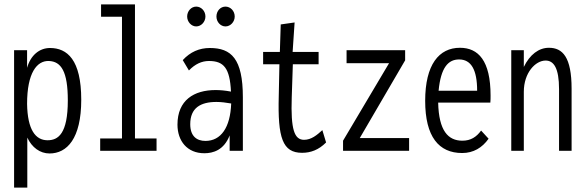

<svg xmlns="http://www.w3.org/2000/svg" viewBox="-20 -685 2665 872"><path d="M44 167H104V-60C125 -15 162 12 205 12C284 12 349 -55 349 -232C349 -414 285 -467 207 -467C159 -467 119 -434 103 -377V-457H44ZM196 -48C141 -48 105 -96 103 -213C103 -355 148 -410 202 -408C258 -406 288 -360 288 -229C288 -77 244 -48 196 -48Z M435 0H691V-56H593V-665H439V-609H534V-56H435Z M871 -565C894 -565 913 -586 913 -610C913 -635 894 -655 871 -655C848 -655 830 -634 830 -610C830 -586 849 -565 871 -565ZM1004 -565C1027 -565 1046 -586 1046 -610C1046 -635 1027 -655 1004 -655C981 -655 963 -635 963 -610C963 -585 982 -565 1004 -565ZM908 11C948 11 997 -3 1023 -70V0H1083V-243C1083 -419 1030 -467 933 -467C885 -467 844 -449 810 -412L838 -365C866 -394 896 -408 929 -408C996 -408 1024 -376 1029 -269C1003 -274 980 -276 959 -276C861 -276 786 -230 786 -119C786 -45 830 11 908 11ZM844 -121C844 -195 891 -222 963 -222C984 -222 1007 -219 1030 -215C1026 -105 983 -45 913 -45C874 -45 844 -66 844 -121Z M1352 9C1391 9 1427 -4 1461 -38L1444 -94C1420 -72 1394 -50 1361 -50C1317 -50 1300 -96 1305 -243L1310 -393H1427V-449H1309L1318 -583L1255 -574L1251 -449H1175V-393H1249L1246 -248C1241 -59 1263 9 1352 9Z M1538 0H1838V-58H1614L1820 -411V-457H1554V-398H1747L1538 -46Z M2079 10C2130 10 2170 -14 2199 -55L2165 -92C2144 -63 2118 -46 2080 -46C2015 -46 1973 -91 1970 -219H2207C2208 -230 2208 -239 2208 -251C2208 -410 2152 -468 2069 -468C1974 -468 1911 -392 1911 -227C1911 -64 1973 10 2079 10ZM1972 -273C1982 -379 2016 -415 2065 -415C2120 -415 2147 -368 2147 -273Z M2302 0H2359V-268C2359 -355 2412 -410 2458 -410C2495 -410 2519 -376 2519 -280V0H2576V-282C2576 -426 2535 -468 2473 -468C2427 -468 2386 -437 2359 -381V-457H2302Z"/></svg>

Font: Inconsolata Condensed
Style: Regular
Weight: 400
Width: 3
Monospace: yes
Designer: Raph Levien, Cyreal, Brenton Simpson
Foundry: Raph Levien, Cyreal, Google
Version: Version 3.100